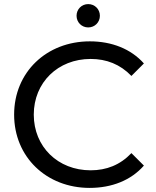

<svg xmlns="http://www.w3.org/2000/svg" viewBox="-20 -910 762 938"><path d="M418 8C526 8 620 -29 683 -101L622 -162C567 -104 500 -78 423 -78C263 -78 145 -193 145 -350C145 -507 263 -622 423 -622C500 -622 567 -596 622 -539L683 -600C620 -671 526 -708 419 -708C207 -708 49 -557 49 -350C49 -143 207 8 418 8ZM411 -776C443 -776 468 -801 468 -833C468 -865 443 -890 411 -890C379 -890 354 -865 354 -833C354 -801 379 -776 411 -776Z"/></svg>

Font: Montserrat-Alt1 Med
Style: Regular
Weight: 500
Designer: Differentunic
Foundry: Differentunic
Version: Version 7.222